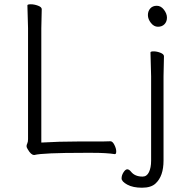

<svg xmlns="http://www.w3.org/2000/svg" viewBox="-20 -720 816 897"><path d="M139 4Q125 4 110 -22Q104 -31 104 -37Q104 -43 107.5 -50Q111 -57 111 -70V-589L108 -695Q108 -700 124 -700Q140 -700 157.5 -693.5Q175 -687 175 -677L173 -588V-54Q256 -59 345 -59H458Q482 -59 495 -60H496Q506 -60 514.5 -43Q523 -26 523 -13Q523 0 517 0H516Q477 -6 413 -6H372Q181 -6 141 4ZM707 137Q686 157 643.5 157Q601 157 574.5 142.5Q548 128 548 113.5Q548 99 557 85Q566 71 574.5 71Q583 71 592 82Q610 105 646 105Q666 105 676 84Q686 63 686 31V-364L683 -475Q683 -480 698 -480Q713 -480 729.5 -473.5Q746 -467 746 -457L744 -364V30Q744 103 707 137ZM592 82ZM671 -649.5Q671 -668 682 -680.5Q693 -693 712.5 -693Q732 -693 746 -674.5Q760 -656 760 -637.5Q760 -619 748.5 -607Q737 -595 718 -595Q699 -595 685 -613Q671 -631 671 -649.5Z"/></svg>

Font: LXGW WenKai TC Light
Style: Regular
Weight: 300
Designer: LXGW / Fontworks Inc.
Foundry: LXGW / Fontworks Inc.
Version: Version 1.330